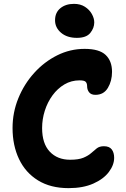

<svg xmlns="http://www.w3.org/2000/svg" viewBox="-20 -964 654 994"><path d="M335 10Q242 10 177 -30Q112 -70 78.5 -140.5Q45 -211 45 -301Q45 -382 75 -455.5Q105 -529 157 -586.5Q209 -644 276 -677.5Q343 -711 418 -711Q494 -711 527 -679.5Q560 -648 560 -592Q560 -545 538.5 -509Q517 -473 474 -473Q452 -473 441.5 -486Q431 -499 431 -518Q431 -532 424 -540Q417 -548 392 -548Q349 -548 313.5 -527Q278 -506 252 -470.5Q226 -435 212 -391Q198 -347 198 -301Q198 -221 237.5 -179Q277 -137 343 -137Q387 -137 412 -147.5Q437 -158 452 -171.5Q467 -185 481 -196Q495 -207 518 -207Q546 -207 558.5 -190.5Q571 -174 571 -147Q571 -110 543.5 -73.5Q516 -37 463 -13.5Q410 10 335 10ZM378 -768Q327 -768 296 -794.5Q265 -821 265 -859Q265 -899 292.5 -921.5Q320 -944 363 -944Q396 -944 419.5 -929Q443 -914 455.5 -891.5Q468 -869 468 -848Q468 -819 447.5 -793.5Q427 -768 378 -768Z"/></svg>

Font: Shantell Sans Normal
Style: Bold
Weight: 700
Designer: Stephen Nixon, Anya Danilova, Shantell Martin
Foundry: Arrow Type
Version: Version 1.009;[a7da0bfa3]